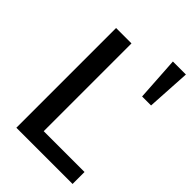

<svg xmlns="http://www.w3.org/2000/svg" viewBox="-224 -826 908 908"><g transform="rotate(45 229.5 -372.5)"><path d="M70 0V-667H173V-80H446V0ZM372 -745H459L446 -525H386Z"/></g></svg>

Font: Epunda Sans Medium
Style: Regular
Weight: 500
Designer: Simon Atzbach
Foundry: typofactur
Version: Version 2.204; ttfautohint (v1.8.4.7-5d5b)